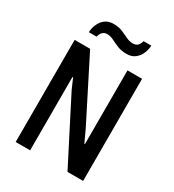

<svg xmlns="http://www.w3.org/2000/svg" viewBox="-207 -998 1014 1117"><g transform="rotate(30 300.0 -440.0)"><path d="M74 0V-686H178L388 -271L425 -191H429V-686H527V0H422L205 -424L175 -493L171 -492V0ZM123 -766Q124 -793 135 -819Q146 -845 168 -862.5Q190 -880 225 -880Q260 -880 286 -869Q312 -858 333 -847.5Q354 -837 376 -837Q397 -837 408.5 -848Q420 -859 425 -880H477Q476 -853 465 -827Q454 -801 432 -783.5Q410 -766 376 -766Q340 -766 313.5 -777Q287 -788 265.5 -799Q244 -810 222 -810Q186 -810 175 -766Z"/></g></svg>

Font: Chivo Mono
Style: Regular
Weight: 400
Monospace: yes
Designer: Hector Gatti
Foundry: Omnibus-Type
Version: Version 1.008; ttfautohint (v1.8.4.7-5d5b)